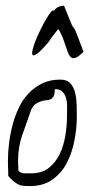

<svg xmlns="http://www.w3.org/2000/svg" viewBox="-20 -627 304 648"><path d="M7.8 -33.2Q7.8 -36.1 7.8 -43.5Q7.8 -50.8 7.3 -59.1Q6.8 -67.4 6.8 -74.7Q6.8 -82 6.8 -85.9Q6.8 -113.3 10.7 -144.5Q14.6 -175.8 22.5 -205.6Q30.3 -235.4 43.5 -263.2Q56.6 -291 76.7 -312Q96.7 -333 123 -345.7Q149.4 -358.4 183.6 -358.4Q206.1 -358.4 217.8 -345.2Q229.5 -332 233.9 -312.5Q238.3 -293 238.8 -271.5Q239.3 -250 239.3 -233.4Q239.3 -195.3 231.4 -153.8Q223.6 -112.3 206.1 -78.1Q188.5 -43.9 157.7 -21.5Q127 1 81.1 1Q67.4 1 57.6 0Q47.9 -1 40 -5.4Q32.2 -9.8 24.4 -16.1Q16.6 -22.5 7.8 -33.2ZM42 -50.8Q50.8 -42 62.5 -42Q74.2 -42 85 -42Q122.1 -42 145.5 -61Q168.9 -80.1 182.1 -108.4Q195.3 -136.7 200.7 -170.4Q206.1 -204.1 206.1 -233.4Q206.1 -247.1 206.5 -263.2Q207 -279.3 203.6 -293.5Q200.2 -307.6 191.4 -316.9Q182.6 -326.2 165 -326.2Q165 -310.5 161.1 -302.7Q157.2 -294.9 150.9 -292Q144.5 -289.1 136.2 -288.6Q127.9 -288.1 118.7 -285.2Q109.4 -282.2 100.6 -276.4Q91.8 -270.5 85 -255.9Q69.3 -211.9 55.2 -171.4Q41 -130.9 41 -85.9Q41 -83 41 -78.6Q41 -74.2 41.5 -68.4Q42 -62.5 42 -58.1Q42 -53.7 42 -50.8ZM177.7 -528.3Q175.8 -528.3 171.4 -522.5Q167 -516.6 161.1 -509.3Q155.3 -502 150.9 -495.6Q146.5 -489.3 146.5 -488.3Q121.1 -458 107.9 -447.8Q94.7 -437.5 90.8 -440.9Q86.9 -444.3 89.8 -458Q92.8 -471.7 100.1 -489.7Q107.4 -507.8 117.2 -527.8Q127 -547.9 136.2 -563.5Q145.5 -579.1 152.8 -587.4Q160.2 -595.7 162.1 -589.8Q167 -598.6 175.8 -603Q184.6 -607.4 192.4 -607.4H196.3Q208 -578.1 213.9 -563.5Q219.7 -548.8 222.7 -542.5Q225.6 -536.1 228.5 -533.7Q231.4 -531.2 234.4 -523.9Q237.3 -516.6 243.7 -500.5Q250 -484.4 261.7 -452.1Q247.1 -437.5 237.8 -433.1Q228.5 -428.7 222.2 -432.1Q215.8 -435.5 211.4 -445.3Q207 -455.1 202.6 -468.8Q198.2 -482.4 192.4 -498Q186.5 -513.7 177.7 -528.3Z"/></svg>

Font: Zeyada
Style: Regular
Weight: 400
Version: Version 1.002 2010